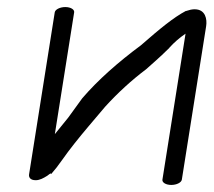

<svg xmlns="http://www.w3.org/2000/svg" viewBox="-20 -509 605 544"><path d="M135.1 -474 62.4 -15C61.3 -8.5 63.9 1.9 81.9 1.6C92.9 1.3 102.7 -4 113.9 -11C116.3 -13.1 118.5 -14.8 120.5 -16C120.5 -16 123.6 -17.6 123.6 -17.6C123.6 -17.6 125.1 -16 125.1 -16C135.3 -27.5 145.4 -40.5 155.5 -55C177.6 -86.5 203.2 -118.3 231.3 -151.6L277.9 -206.6C314.2 -246.5 353 -281.9 393.8 -312.6C432.7 -346.7 453.1 -366.3 459.6 -373.1L459.8 -373.4L460.1 -374.1C474.2 -389.4 487.9 -401.4 505.7 -413.6L440.2 0C438.9 8.2 450.3 15 465.3 15C480.4 15 493.9 8.2 495.2 0L564.1 -435C567.1 -454 562.7 -482.7 531.4 -482.7C524.1 -482.7 516.6 -481 507.8 -478C507.8 -478 507.1 -477.7 507.1 -477.7C507.1 -477.7 506.6 -478 506.6 -478C471.3 -459.2 433.6 -428.2 379.2 -380.6C314.7 -332.8 257.4 -282.3 213 -230.5L173.1 -175.5C159.7 -159.3 147.6 -144.4 135.4 -129L190.1 -474C191.4 -482.2 180 -489 165 -489C149.9 -489 136.4 -482.2 135.1 -474Z"/></svg>

Font: MewTooHand
Style: BdWideIta
Weight: 400
Designer: Mew Too, Robert Jablonski
Version: Version 0.77